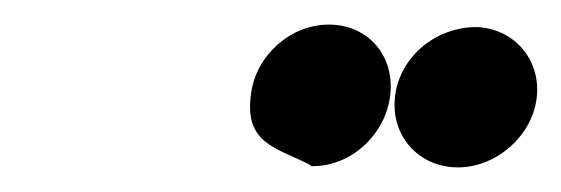

<svg xmlns="http://www.w3.org/2000/svg" viewBox="-20 -902 456 156"><path d="M232 -768 233 -767H234C266 -767 293 -793 297 -824C301 -856 280 -881 249 -882H247C216 -882 188 -857 184 -826C178 -785 205 -782 232 -768ZM352 -766C383 -766 412 -791 416 -822C420 -853 398 -879 367 -880C334 -880 305 -856 301 -824C297 -792 320 -766 352 -766Z"/></svg>

Font: Hussar Pisanka
Style: SbdKur
Weight: 600
Designer: Robert Jablonski
Foundry: Cannot Into Space Fonts
Version: Version 1.070